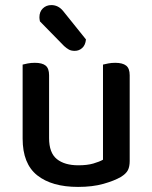

<svg xmlns="http://www.w3.org/2000/svg" viewBox="-20 -721 599 755"><path d="M69 -467Q76 -469 89 -471.5Q102 -474 117 -474Q146 -474 159.5 -463Q173 -452 173 -425V-178Q173 -120 203.5 -95.5Q234 -71 288 -71Q323 -71 347 -78Q371 -85 385 -93V-467Q393 -469 405.5 -471.5Q418 -474 433 -474Q462 -474 476 -463Q490 -452 490 -425V-88Q490 -66 483 -52Q476 -38 455 -25Q429 -10 386.5 2Q344 14 287 14Q184 14 126.5 -31.5Q69 -77 69 -176ZM137 -637Q135 -647 135 -653Q135 -675 148.5 -688Q162 -701 182 -701Q209 -701 228 -678L318 -566Q316 -544 303.5 -532.5Q291 -521 274 -521Q260 -521 251 -526Q242 -531 232 -540Z"/></svg>

Font: Baloo Paaji 2 Medium
Style: Regular
Weight: 500
Designer: Shuchita Grover, Noopur Datye and Ek Type
Foundry: Ek Type
Version: Version 1.640;hotconv 1.0.111;makeotfexe 2.5.65597; ttfautoh